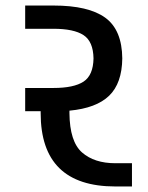

<svg xmlns="http://www.w3.org/2000/svg" viewBox="-20 -674 534 694"><path d="M397 -84H457V0H397Q127 0 127 -265V-272H71V-356H173Q247 -356 282 -379Q317 -402 318 -463Q317 -524 282 -547Q247 -570 173 -570H71V-654H173Q300 -654 360.5 -610Q421 -566 422 -463Q421 -373 374.5 -328Q328 -283 231 -274V-265Q232 -162 276.5 -123Q321 -84 397 -84Z"/></svg>

Font: Biryani DemiBold
Style: Regular
Weight: 600
Designer: Dan Reynolds and Mathieu Réguer
Foundry: Dan Reynolds and Mathieu Réguer
Version: Version 1.003;PS 001.003;hotconv 1.0.70;makeotf.lib2.5.58329